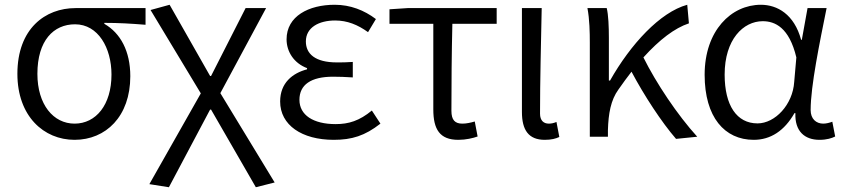

<svg xmlns="http://www.w3.org/2000/svg" viewBox="-20 -574 3543 806"><path d="M293 13C424 13 527 -85 527 -254C527 -359 486 -435 418 -474V-478C478 -478 529 -475 591 -470V-540H297C170 -540 53 -454 53 -264C53 -86 164 13 293 13ZM293 -55C204 -55 137 -135 137 -264C137 -404 205 -472 295 -472C392 -472 448 -373 448 -261C448 -134 383 -55 293 -55Z M689 212 862 -114H866L1054 212L1133 192L905 -183L1097 -540H1011L866 -255H862L692 -554L612 -532L823 -182L607 199Z M1381 13C1457 13 1512 -4 1577 -55L1541 -110C1489 -67 1444 -53 1389 -53C1295 -53 1237 -91 1237 -155C1237 -218 1285 -252 1378 -252C1405 -252 1429 -251 1461 -249V-314C1434 -312 1416 -312 1394 -312C1303 -312 1264 -348 1264 -400C1264 -459 1319 -488 1387 -488C1438 -488 1482 -470 1525 -439L1558 -494C1509 -531 1451 -554 1385 -554C1276 -554 1183 -506 1183 -409C1183 -358 1213 -309 1269 -288V-283C1208 -267 1156 -226 1156 -148C1156 -49 1247 13 1381 13Z M1904 13C1936 13 1965 6 1985 -1L1973 -64C1956 -59 1938 -55 1921 -55C1890 -55 1875 -70 1875 -109C1875 -224 1876 -348 1879 -474H2065V-540H1691L1615 -535V-474H1799V-115C1799 -31 1826 13 1904 13Z M2267 13C2295 13 2313 8 2328 1L2316 -62C2304 -57 2294 -55 2284 -55C2262 -55 2247 -68 2247 -97C2247 -234 2251 -391 2254 -540H2171V-104C2171 -28 2199 13 2267 13Z M2818 9 2907 0C2824 -91 2734 -226 2681 -333C2749 -408 2812 -456 2872 -476L2865 -554C2751 -523 2627 -388 2541 -236H2536V-415C2536 -462 2534 -512 2527 -540H2446C2455 -493 2456 -438 2456 -395V0H2532V-28C2534 -97 2544 -154 2576 -198C2595 -225 2613 -250 2631 -273C2684 -173 2758 -60 2818 9Z M3144 13C3215 13 3273 -25 3315 -99H3319C3316 -23 3358 13 3420 13C3451 13 3472 6 3486 -1L3474 -63C3463 -59 3449 -55 3436 -55C3406 -55 3383 -75 3383 -112C3383 -213 3421 -396 3450 -540H3370L3346 -407H3343C3314 -514 3243 -554 3174 -554C3050 -554 2938 -446 2938 -260C2938 -82 3022 13 3144 13ZM3160 -56C3073 -56 3022 -131 3022 -261C3022 -408 3100 -485 3182 -485C3233 -485 3293 -459 3323 -333L3314 -230C3308 -135 3234 -56 3160 -56Z"/></svg>

Font: ChiuKong Gothic CL Normal
Style: Regular
Weight: 350
Designer: Ryoko NISHIZUKA 西塚涼子 (kana, bopomofo & ideographs); Paul D. Hunt (Latin, Greek & Cyrillic); Sandoll Communications 산돌커뮤니
Foundry: Adobe
Version: Version 1.300